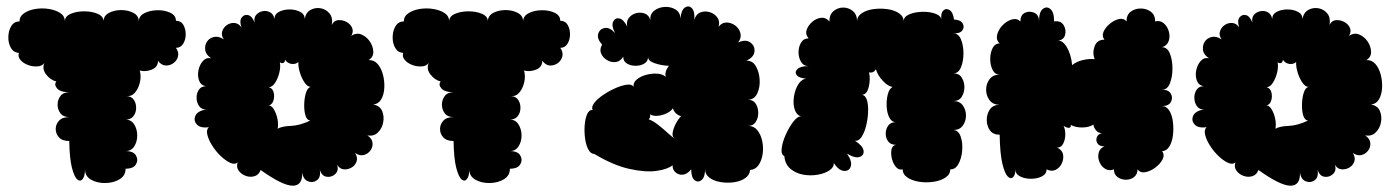

<svg xmlns="http://www.w3.org/2000/svg" viewBox="-20 -563 4431 610"><path d="M200 -115Q178 -115 167.5 -126.5Q157 -138 157 -153Q157 -168 167.5 -179.5Q178 -191 200 -191Q181 -191 172 -203Q163 -215 163 -230.5Q163 -246 172 -258Q181 -270 200 -270Q172 -270 161.5 -282Q151 -294 159 -304Q140 -309 126.5 -326.5Q113 -344 121 -363Q114 -353 99 -352Q84 -351 69 -356.5Q54 -362 45 -372.5Q36 -383 40 -395Q23 -396 14.5 -411Q6 -426 6.5 -446Q7 -466 16 -480.5Q25 -495 42 -495Q42 -511 56.5 -521Q71 -531 92.5 -534.5Q114 -538 135.5 -534.5Q157 -531 171.5 -521.5Q186 -512 186 -495Q186 -511 204.5 -519Q223 -527 247.5 -527Q272 -527 290.5 -519Q309 -511 309 -495Q309 -513 326 -522Q343 -531 365 -531Q387 -531 404 -522Q421 -513 421 -495Q421 -512 438.5 -521Q456 -530 479.5 -530.5Q503 -531 521 -522.5Q539 -514 539 -497Q555 -497 562.5 -484Q570 -471 570 -454Q570 -437 562 -424Q554 -411 539 -411Q549 -397 545.5 -383.5Q542 -370 530.5 -362Q519 -354 505.5 -355Q492 -356 482 -370Q482 -350 462.5 -342Q443 -334 424 -339Q429 -321 424.5 -301.5Q420 -282 409 -269Q398 -256 382 -258Q398 -257 405.5 -245.5Q413 -234 412.5 -219Q412 -204 403.5 -193.5Q395 -183 379 -183Q397 -183 406.5 -167.5Q416 -152 416 -132.5Q416 -113 406.5 -98Q397 -83 379 -83Q404 -83 412 -69Q420 -55 412 -41Q404 -27 379 -27Q379 -5 360 6.5Q341 18 315 18.5Q289 19 269.5 8Q250 -3 250 -25Q250 -3 242.5 6Q235 15 225.5 7Q216 -1 208.5 -30Q201 -59 200 -115Z M808 -23Q803 -8 789.5 -3.5Q776 1 761.5 -4Q747 -9 738.5 -20.5Q730 -32 735 -47Q726 -39 711 -46Q696 -53 680.5 -68Q665 -83 653.5 -101.5Q642 -120 638.5 -136Q635 -152 644 -159Q617 -155 605.5 -167.5Q594 -180 601 -195.5Q608 -211 635 -215Q620 -215 612.5 -226Q605 -237 604.5 -251.5Q604 -266 611.5 -277.5Q619 -289 634 -289Q618 -292 612.5 -307Q607 -322 610.5 -339.5Q614 -357 624.5 -369Q635 -381 651 -378Q634 -389 632 -404Q630 -419 637.5 -430.5Q645 -442 659.5 -445.5Q674 -449 691 -438Q682 -451 686 -463.5Q690 -476 701 -483.5Q712 -491 725 -490Q738 -489 747 -476Q740 -497 748 -507.5Q756 -518 768.5 -515Q781 -512 789 -491Q786 -507 794 -516Q802 -525 814.5 -527.5Q827 -530 838 -524Q849 -518 852 -503Q852 -518 866.5 -525.5Q881 -533 900 -533Q919 -533 933.5 -525.5Q948 -518 948 -503Q952 -524 967.5 -532Q983 -540 1000 -536.5Q1017 -533 1027.5 -519.5Q1038 -506 1034 -484Q1041 -498 1054.5 -499Q1068 -500 1080.5 -493.5Q1093 -487 1098.5 -475Q1104 -463 1096 -449Q1112 -460 1128 -453.5Q1144 -447 1154.5 -432Q1165 -417 1166 -399.5Q1167 -382 1151 -372Q1168 -373 1179.5 -360Q1191 -347 1196.5 -326.5Q1202 -306 1201 -284.5Q1200 -263 1191.5 -248Q1183 -233 1166 -231Q1187 -227 1194 -210.5Q1201 -194 1197.5 -174.5Q1194 -155 1180.5 -142Q1167 -129 1147 -133Q1162 -123 1163.5 -109.5Q1165 -96 1157 -85Q1149 -74 1136 -70.5Q1123 -67 1108 -77Q1117 -63 1113 -50.5Q1109 -38 1097.5 -31Q1086 -24 1072.5 -25Q1059 -26 1051 -40Q1057 -21 1045 -10Q1033 1 1017.5 -1.5Q1002 -4 996 -24Q1000 0 987 9.5Q974 19 958.5 13Q943 7 940 -16Q942 27 910 27Q878 27 808 -23ZM966 -180Q955 -181 950.5 -196Q946 -211 946.5 -231.5Q947 -252 952 -268Q957 -284 967 -287Q957 -287 947.5 -301Q938 -315 932.5 -333.5Q927 -352 928 -366Q919 -358 906 -360Q893 -362 886 -373Q885 -365 880 -363Q875 -361 869 -365Q872 -351 867.5 -332.5Q863 -314 854 -300Q845 -286 834 -286Q846 -283 849.5 -269Q853 -255 848 -241.5Q843 -228 830 -228Q841 -230 849.5 -216.5Q858 -203 861.5 -185Q865 -167 862 -154Q876 -162 904 -163Q932 -164 966 -180Z M1421 -115Q1399 -115 1388.5 -126.5Q1378 -138 1378 -153Q1378 -168 1388.5 -179.5Q1399 -191 1421 -191Q1402 -191 1393 -203Q1384 -215 1384 -230.5Q1384 -246 1393 -258Q1402 -270 1421 -270Q1393 -270 1382.5 -282Q1372 -294 1380 -304Q1361 -309 1347.5 -326.5Q1334 -344 1342 -363Q1335 -353 1320 -352Q1305 -351 1290 -356.5Q1275 -362 1266 -372.5Q1257 -383 1261 -395Q1244 -396 1235.5 -411Q1227 -426 1227.5 -446Q1228 -466 1237 -480.5Q1246 -495 1263 -495Q1263 -511 1277.5 -521Q1292 -531 1313.5 -534.5Q1335 -538 1356.5 -534.5Q1378 -531 1392.5 -521.5Q1407 -512 1407 -495Q1407 -511 1425.5 -519Q1444 -527 1468.5 -527Q1493 -527 1511.5 -519Q1530 -511 1530 -495Q1530 -513 1547 -522Q1564 -531 1586 -531Q1608 -531 1625 -522Q1642 -513 1642 -495Q1642 -512 1659.5 -521Q1677 -530 1700.5 -530.5Q1724 -531 1742 -522.5Q1760 -514 1760 -497Q1776 -497 1783.5 -484Q1791 -471 1791 -454Q1791 -437 1783 -424Q1775 -411 1760 -411Q1770 -397 1766.5 -383.5Q1763 -370 1751.5 -362Q1740 -354 1726.5 -355Q1713 -356 1703 -370Q1703 -350 1683.5 -342Q1664 -334 1645 -339Q1650 -321 1645.5 -301.5Q1641 -282 1630 -269Q1619 -256 1603 -258Q1619 -257 1626.5 -245.5Q1634 -234 1633.5 -219Q1633 -204 1624.5 -193.5Q1616 -183 1600 -183Q1618 -183 1627.5 -167.5Q1637 -152 1637 -132.5Q1637 -113 1627.5 -98Q1618 -83 1600 -83Q1625 -83 1633 -69Q1641 -55 1633 -41Q1625 -27 1600 -27Q1600 -5 1581 6.5Q1562 18 1536 18.5Q1510 19 1490.5 8Q1471 -3 1471 -25Q1471 -3 1463.5 6Q1456 15 1446.5 7Q1437 -1 1429.5 -30Q1422 -59 1421 -115Z M1868 -74Q1857 -74 1849.5 -87.5Q1842 -101 1839 -122Q1836 -143 1837.5 -164Q1839 -185 1845 -199.5Q1851 -214 1863 -214Q1858 -223 1868 -236Q1878 -249 1896.5 -261.5Q1915 -274 1935.5 -283Q1956 -292 1972 -294Q1988 -296 1993 -287Q1991 -300 2002.5 -310Q2014 -320 2032 -325Q2050 -330 2067.5 -329Q2085 -328 2095 -319Q2091 -335 2105 -354Q2080 -355 2059 -362.5Q2038 -370 2039 -383Q2039 -368 2027 -361Q2015 -354 1999.5 -354Q1984 -354 1972 -361Q1960 -368 1960 -383Q1951 -368 1937 -366Q1923 -364 1909.5 -371.5Q1896 -379 1890 -392.5Q1884 -406 1893 -421Q1876 -440 1880.5 -455.5Q1885 -471 1901 -474Q1917 -477 1934 -458Q1922 -481 1928 -494Q1934 -507 1947.5 -504.5Q1961 -502 1973 -478Q1969 -494 1977.5 -505.5Q1986 -517 2000.5 -521Q2015 -525 2028.5 -520Q2042 -515 2046 -499Q2045 -519 2059 -529.5Q2073 -540 2092 -541Q2111 -542 2126 -533Q2141 -524 2142 -504Q2144 -531 2156 -539Q2168 -547 2178 -537Q2188 -527 2186 -500Q2191 -518 2205 -523.5Q2219 -529 2234.5 -524.5Q2250 -520 2259 -507.5Q2268 -495 2263 -478Q2274 -492 2289 -491.5Q2304 -491 2316.5 -481.5Q2329 -472 2332.5 -457Q2336 -442 2325 -428Q2349 -439 2364 -428Q2379 -417 2377 -399Q2375 -381 2351 -370Q2371 -371 2381.5 -352.5Q2392 -334 2393.5 -310Q2395 -286 2386 -266.5Q2377 -247 2357 -246Q2373 -246 2381 -233.5Q2389 -221 2389 -204.5Q2389 -188 2381 -175.5Q2373 -163 2357 -163Q2375 -163 2386 -149.5Q2397 -136 2401.5 -115.5Q2406 -95 2403 -74Q2400 -53 2390 -38.5Q2380 -24 2363 -23Q2362 -7 2347.5 3Q2333 13 2312 16Q2291 19 2269.5 15.5Q2248 12 2234 1.5Q2220 -9 2220 -25Q2220 0 2209 9Q2198 18 2187 9.5Q2176 1 2176 -25Q2163 -9 2149 -8Q2135 -7 2125.5 -16Q2116 -25 2117 -38Q2101 -25 2065.5 -20Q2030 -15 1979 -26.5Q1928 -38 1868 -74ZM2124 -123Q2115 -128 2117 -141Q2119 -154 2126.5 -169Q2134 -184 2144 -194Q2135 -196 2127.5 -203Q2120 -210 2118 -219Q2111 -209 2097 -202.5Q2083 -196 2068.5 -195Q2054 -194 2045 -200Q2048 -191 2041 -184Q2055 -179 2071.5 -166Q2088 -153 2102 -140Q2116 -127 2124 -123Z M2472 -67Q2461 -72 2463.5 -92Q2466 -112 2476.5 -135.5Q2487 -159 2500.5 -176.5Q2514 -194 2525 -193Q2510 -198 2504.5 -216Q2499 -234 2502.5 -256.5Q2506 -279 2516.5 -295.5Q2527 -312 2542 -313Q2518 -315 2511 -324.5Q2504 -334 2513.5 -343.5Q2523 -353 2549 -353Q2533 -353 2525 -366.5Q2517 -380 2517 -397Q2517 -414 2525 -427.5Q2533 -441 2549 -441Q2538 -454 2543 -468.5Q2548 -483 2561 -494Q2574 -505 2589 -506.5Q2604 -508 2615 -495Q2615 -517 2628.5 -528Q2642 -539 2659 -539Q2676 -539 2689.5 -528Q2703 -517 2703 -495Q2703 -511 2718 -521Q2733 -531 2755 -534Q2777 -537 2799 -534Q2821 -531 2836 -521Q2851 -511 2851 -495Q2851 -510 2869 -517.5Q2887 -525 2911 -525.5Q2935 -526 2953 -519Q2971 -512 2971 -498Q2968 -521 2977 -529.5Q2986 -538 2997 -531Q3008 -524 3011 -501Q3032 -500 3038.5 -488.5Q3045 -477 3037.5 -466.5Q3030 -456 3009 -457Q3025 -457 3033 -438Q3041 -419 3041 -393.5Q3041 -368 3033 -349Q3025 -330 3009 -330Q3027 -330 3035.5 -316.5Q3044 -303 3044 -286Q3044 -269 3035.5 -255.5Q3027 -242 3009 -242Q3029 -242 3039 -228Q3049 -214 3049 -196Q3049 -178 3039 -164Q3029 -150 3009 -150Q3025 -149 3032 -129.5Q3039 -110 3037 -85Q3035 -60 3025 -42Q3015 -24 2999 -25Q2999 -9 2984 1Q2969 11 2946 14.5Q2923 18 2900.5 14.5Q2878 11 2863 1Q2848 -9 2848 -25Q2836 -22 2827 -32Q2818 -42 2814 -57.5Q2810 -73 2812 -86.5Q2814 -100 2826 -103Q2810 -103 2802 -113.5Q2794 -124 2794 -138.5Q2794 -153 2802 -164Q2810 -175 2826 -175Q2813 -175 2805.5 -189.5Q2798 -204 2797 -224.5Q2796 -245 2800.5 -263Q2805 -281 2816 -287Q2802 -288 2785 -306Q2768 -324 2763 -343Q2755 -330 2741 -333Q2746 -311 2740 -286.5Q2734 -262 2718 -262Q2730 -260 2734.5 -244.5Q2739 -229 2738 -206.5Q2737 -184 2731.5 -162.5Q2726 -141 2717 -127.5Q2708 -114 2696 -116Q2721 -100 2723.5 -85Q2726 -70 2711.5 -64.5Q2697 -59 2671 -75Q2688 -50 2683 -34.5Q2678 -19 2661.5 -20Q2645 -21 2629 -45Q2630 -32 2615.5 -22Q2601 -12 2578.5 -8Q2556 -4 2532.5 -8Q2509 -12 2491.5 -26.5Q2474 -41 2472 -67Z M3156 -135Q3135 -135 3125 -149Q3115 -163 3115 -182Q3115 -201 3125 -215.5Q3135 -230 3156 -230Q3135 -230 3124 -244.5Q3113 -259 3113 -278Q3113 -297 3124 -311.5Q3135 -326 3156 -326Q3141 -326 3133.5 -341Q3126 -356 3126 -375.5Q3126 -395 3133.5 -410Q3141 -425 3156 -425Q3144 -436 3148 -452.5Q3152 -469 3165 -482.5Q3178 -496 3194 -501Q3210 -506 3222 -495Q3222 -516 3236.5 -522.5Q3251 -529 3266 -522.5Q3281 -516 3281 -495Q3281 -525 3293 -534.5Q3305 -544 3317 -534.5Q3329 -525 3329 -495Q3350 -498 3359 -483.5Q3368 -469 3364 -452.5Q3360 -436 3339 -433Q3351 -436 3361.5 -424Q3372 -412 3378.5 -393Q3385 -374 3386 -356Q3399 -367 3419.5 -372Q3440 -377 3458 -375Q3450 -394 3457.5 -415.5Q3465 -437 3489 -437Q3480 -448 3486 -462Q3492 -476 3506 -487.5Q3520 -499 3535 -502.5Q3550 -506 3559 -495Q3559 -516 3572.5 -526Q3586 -536 3604 -536Q3622 -536 3636 -526Q3650 -516 3650 -495Q3666 -499 3677.5 -489Q3689 -479 3693.5 -463Q3698 -447 3693 -432.5Q3688 -418 3672 -413Q3689 -413 3697 -392.5Q3705 -372 3705 -345.5Q3705 -319 3697 -298.5Q3689 -278 3672 -278Q3693 -278 3700 -265Q3707 -252 3700 -239Q3693 -226 3672 -226Q3686 -226 3695 -211.5Q3704 -197 3706.5 -175.5Q3709 -154 3706.5 -133Q3704 -112 3695 -97.5Q3686 -83 3672 -83Q3681 -71 3673.5 -56.5Q3666 -42 3650.5 -30.5Q3635 -19 3619 -16Q3603 -13 3594 -25Q3594 -9 3583 -0.5Q3572 8 3557 8Q3542 8 3530.5 -0.5Q3519 -9 3519 -25Q3504 -19 3491.5 -26.5Q3479 -34 3473 -48.5Q3467 -63 3470.5 -77.5Q3474 -92 3489 -98Q3473 -98 3467 -107Q3461 -116 3464.5 -126.5Q3468 -137 3481 -140Q3470 -140 3462.5 -148.5Q3455 -157 3454 -167Q3439 -158 3418 -158Q3397 -158 3382 -166Q3383 -158 3377 -157Q3371 -156 3359 -163Q3365 -151 3364.5 -134.5Q3364 -118 3357.5 -106Q3351 -94 3339 -94Q3355 -86 3357.5 -72Q3360 -58 3353.5 -44Q3347 -30 3334 -23.5Q3321 -17 3305 -25Q3305 -10 3290 -2.5Q3275 5 3255.5 5Q3236 5 3221 -2.5Q3206 -10 3206 -25Q3206 -7 3198.5 0Q3191 7 3181.5 -2.5Q3172 -12 3164.5 -43.5Q3157 -75 3156 -135Z M3978 -23Q3973 -8 3959.5 -3.5Q3946 1 3931.5 -4Q3917 -9 3908.5 -20.5Q3900 -32 3905 -47Q3896 -39 3881 -46Q3866 -53 3850.5 -68Q3835 -83 3823.5 -101.5Q3812 -120 3808.5 -136Q3805 -152 3814 -159Q3787 -155 3775.5 -167.5Q3764 -180 3771 -195.5Q3778 -211 3805 -215Q3790 -215 3782.5 -226Q3775 -237 3774.5 -251.5Q3774 -266 3781.5 -277.5Q3789 -289 3804 -289Q3788 -292 3782.5 -307Q3777 -322 3780.5 -339.5Q3784 -357 3794.5 -369Q3805 -381 3821 -378Q3804 -389 3802 -404Q3800 -419 3807.5 -430.5Q3815 -442 3829.5 -445.5Q3844 -449 3861 -438Q3852 -451 3856 -463.5Q3860 -476 3871 -483.5Q3882 -491 3895 -490Q3908 -489 3917 -476Q3910 -497 3918 -507.5Q3926 -518 3938.5 -515Q3951 -512 3959 -491Q3956 -507 3964 -516Q3972 -525 3984.5 -527.5Q3997 -530 4008 -524Q4019 -518 4022 -503Q4022 -518 4036.5 -525.5Q4051 -533 4070 -533Q4089 -533 4103.5 -525.5Q4118 -518 4118 -503Q4122 -524 4137.5 -532Q4153 -540 4170 -536.5Q4187 -533 4197.5 -519.5Q4208 -506 4204 -484Q4211 -498 4224.5 -499Q4238 -500 4250.5 -493.5Q4263 -487 4268.5 -475Q4274 -463 4266 -449Q4282 -460 4298 -453.5Q4314 -447 4324.5 -432Q4335 -417 4336 -399.5Q4337 -382 4321 -372Q4338 -373 4349.5 -360Q4361 -347 4366.5 -326.5Q4372 -306 4371 -284.5Q4370 -263 4361.5 -248Q4353 -233 4336 -231Q4357 -227 4364 -210.5Q4371 -194 4367.5 -174.5Q4364 -155 4350.5 -142Q4337 -129 4317 -133Q4332 -123 4333.5 -109.5Q4335 -96 4327 -85Q4319 -74 4306 -70.5Q4293 -67 4278 -77Q4287 -63 4283 -50.5Q4279 -38 4267.5 -31Q4256 -24 4242.5 -25Q4229 -26 4221 -40Q4227 -21 4215 -10Q4203 1 4187.5 -1.5Q4172 -4 4166 -24Q4170 0 4157 9.5Q4144 19 4128.5 13Q4113 7 4110 -16Q4112 27 4080 27Q4048 27 3978 -23ZM4136 -180Q4125 -181 4120.5 -196Q4116 -211 4116.5 -231.5Q4117 -252 4122 -268Q4127 -284 4137 -287Q4127 -287 4117.5 -301Q4108 -315 4102.5 -333.5Q4097 -352 4098 -366Q4089 -358 4076 -360Q4063 -362 4056 -373Q4055 -365 4050 -363Q4045 -361 4039 -365Q4042 -351 4037.5 -332.5Q4033 -314 4024 -300Q4015 -286 4004 -286Q4016 -283 4019.5 -269Q4023 -255 4018 -241.5Q4013 -228 4000 -228Q4011 -230 4019.5 -216.5Q4028 -203 4031.5 -185Q4035 -167 4032 -154Q4046 -162 4074 -163Q4102 -164 4136 -180Z"/></svg>

Font: Rubik Bubbles
Style: Regular
Weight: 400
Designer: Hubert and Fischer, NaN
Foundry: Hubert and Fischer, NaN
Version: Version 2.200